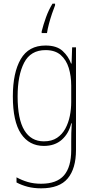

<svg xmlns="http://www.w3.org/2000/svg" viewBox="-20 -785 510 1046"><path d="M228 -537Q289 -537 321 -507.5Q353 -478 367 -439H370L373 -527H394V32Q394 133 349 187Q304 241 204 241Q164 241 131 232.5Q98 224 70 209V181Q99 197 131.5 206.5Q164 216 204 216Q289 216 328.5 170.5Q368 125 368 32V-14Q368 -39 368.5 -61Q369 -83 371 -113H368Q355 -58 317 -24Q279 10 219 10Q139 10 94.5 -56.5Q50 -123 50 -260Q50 -389 93 -463Q136 -537 228 -537ZM228 -512Q147 -512 111.5 -443.5Q76 -375 76 -260Q76 -136 112.5 -75.5Q149 -15 219 -15Q262 -15 290.5 -34Q319 -53 336 -84.5Q353 -116 360.5 -153.5Q368 -191 368 -229V-319Q368 -371 354.5 -415Q341 -459 310.5 -485.5Q280 -512 228 -512ZM280 -756Q273 -739 263.5 -711Q254 -683 246.5 -654.5Q239 -626 236 -605H207V-614Q216 -650 230.5 -690.5Q245 -731 266 -765H280Z"/></svg>

Font: Noto Sans Telugu Condensed Thin
Style: Regular
Weight: 100
Width: 3
Designer: Jelle Bosma - Monotype Design Team
Foundry: Monotype Imaging Inc.
Version: Version 2.005; ttfautohint (v1.8.4.7-5d5b)